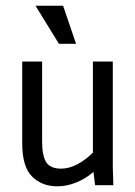

<svg xmlns="http://www.w3.org/2000/svg" viewBox="-20 -655 478 679"><path d="M182.6 3.9Q127.9 3.9 93.3 -30.8Q58.6 -65.4 58.6 -147.5V-437.5H128.9V-155.3Q128.9 -103.5 143.6 -81.1Q158.2 -58.6 196.3 -58.6Q224.6 -58.6 253.9 -74.2Q283.2 -89.8 308.6 -115.2V-437.5H378.9V-63.5L380.9 0H316.4L310.5 -46.9Q283.2 -23.4 250 -9.8Q216.8 3.9 182.6 3.9ZM188.5 -500 105.5 -634.8H203.1L249 -500Z"/></svg>

Font: Sudo Variable
Style: Regular
Weight: 400
Monospace: yes
Designer: Jens Kutilek
Foundry: Jens Kutilek
Version: Version 0.040